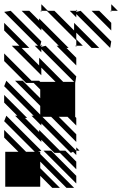

<svg xmlns="http://www.w3.org/2000/svg" viewBox="-25 -890 582 915"><path d="M338.5 -15.6 182.3 -171.9H218.8L338.5 -52.1ZM171.9 -291.7 125 -338.5H135.4L-5.2 -479.2L5.2 -505.2L166.7 -343.8V-385.4L46.9 -505.2H83.3L166.7 -421.9V-463.5L135.4 -494.8H99L-5.2 -599V-635.4L125 -505.2H161.5L166.7 -500H239.6L171.9 -567.7V-531.2L31.2 -671.9H67.7L-5.2 -744.8V-781.2L114.6 -661.5H78.1L161.5 -578.1V-614.6L276 -500H328.1L171.9 -656.2V-640.6L140.6 -671.9H156.2L-5.2 -833.3L26 -838.5L171.9 -692.7L166.7 -671.9H171.9V-666.7L192.7 -671.9L338.5 -526L333.3 -494.8V-333.3L338.5 -328.1V-291.7L296.9 -333.3H255.2L338.5 -250V-213.5L218.8 -333.3H177.1L338.5 -171.9H354.2L338.5 -187.5V-151Q333.3 -156.2 322.9 -166.7L312.5 -161.5L171.9 -302.1ZM171.9 -213.5 46.9 -338.5H57.3L-5.2 -401V-437.5L104.2 -328.1H93.8L161.5 -260.4V-270.8L260.4 -171.9H286.5L338.5 -119.8V-83.3L260.4 -161.5H234.4L171.9 -224ZM338.5 -666.7 333.3 -671.9H338.5ZM338.5 -578.1 244.8 -671.9H255.2L171.9 -755.2V-744.8L78.1 -838.5H114.6L161.5 -791.7V-802.1L302.1 -661.5H291.7L338.5 -614.6ZM505.2 -833.3 500 -838.5H505.2ZM505.2 -744.8 411.5 -838.5H447.9L505.2 -781.2ZM338.5 -807.3 307.3 -838.5H338.5V-833.3L359.4 -838.5L505.2 -692.7L500 -661.5L338.5 -822.9ZM171.9 -833.3 166.7 -838.5H171.9ZM166.7 -333.3H171.9ZM166.7 -333.3V-338.5ZM338.5 -671.9H369.8L338.5 -703.1V-697.9L197.9 -838.5H203.1L171.9 -869.8V-838.5H234.4L328.1 -744.8V-781.2L447.9 -661.5H411.5L338.5 -734.4ZM171.9 -671.9H177.1L171.9 -677.1ZM505.2 -838.5H536.5L505.2 -869.8ZM338.5 -838.5H343.8L338.5 -843.8ZM166.7 -52.1V0H0V-166.7H62.5L-5.2 -234.4V-270.8L99 -166.7H140.6L-5.2 -312.5L5.2 -338.5L171.9 -171.9L156.2 -166.7H166.7V-156.2L328.1 5.2H291.7L166.7 -119.8V-88.5L260.4 5.2H224Z"/></svg>

Font: 0xA000-Monochrome
Style: Monochrome
Weight: 400
Version: Version 0.1